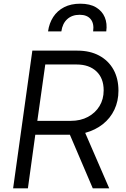

<svg xmlns="http://www.w3.org/2000/svg" viewBox="-20 -1019 682 1039"><path d="M51 0 155 -745H399Q467 -745 517 -718Q567 -691 594 -642.5Q621 -594 621 -528Q621 -472 599 -425.5Q577 -379 536.5 -347Q496 -315 441 -300L571 0H482L344 -323L394 -290H171L131 0ZM182 -365H363Q416 -365 456 -386.5Q496 -408 518.5 -445Q541 -482 541 -530Q541 -596 501.5 -633Q462 -670 395 -670H225ZM240 -849Q246 -893 268 -927Q290 -961 327 -980Q364 -999 414 -999Q467 -999 500 -979Q533 -959 547 -925.5Q561 -892 555 -849H484Q490 -892 470.5 -915.5Q451 -939 411 -939Q370 -939 344 -915.5Q318 -892 312 -849Z"/></svg>

Font: Plus Jakarta Sans
Style: Italic
Weight: 400
Italic angle: -8°
Designer: Gumpita Rahayu
Foundry: Tokotype
Version: Version 2.006